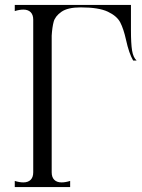

<svg xmlns="http://www.w3.org/2000/svg" viewBox="-20 -760 575 780"><path d="M535 -514H521Q504 -543 492 -598Q482 -643 468.5 -669Q455 -695 418 -712.5Q381 -730 308 -730Q255 -730 229.5 -712Q204 -694 198 -671.5Q192 -649 190 -615V-60Q190 -40 200.5 -29.5Q211 -19 230 -19Q246 -19 265 -25V0H40V-25Q59 -19 75 -19Q94 -19 104.5 -29.5Q115 -40 115 -60V-680Q115 -700 104.5 -710.5Q94 -721 75 -721Q59 -721 40 -715V-740H512V-638Q512 -583 516.5 -555Q521 -527 535 -514Z"/></svg>

Font: Viaoda Libre
Style: Regular
Weight: 400
Designer: Gydient
Version: Version 2.000